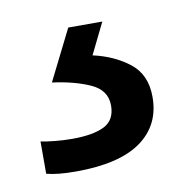

<svg xmlns="http://www.w3.org/2000/svg" viewBox="-42 -41 310 322"><g transform="rotate(-10 112.5 120.0)"><path d="M212 139Q212 187 175 213.5Q138 240 64 240Q32 240 14 235V180Q23 182 38 183.5Q53 185 67 185Q103 185 122 175.5Q141 166 141 141Q141 115 114.5 103Q88 91 50 86L93 0H151L125 53Q161 61 186.5 81Q212 101 212 139Z"/></g></svg>

Font: Noto Sans Pau Cin Hau
Style: Regular
Weight: 400
Designer: Monotype Design Team
Foundry: Monotype Imaging Inc.
Version: Version 2.002; ttfautohint (v1.8.4.7-5d5b)